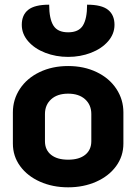

<svg xmlns="http://www.w3.org/2000/svg" viewBox="-20 -791 582 820"><path d="M35 -178V-311Q35 -366 65 -411.5Q95 -457 149 -483Q203 -509 271 -509Q339 -509 393 -483Q447 -457 477 -411.5Q507 -366 507 -311V-178Q507 -124 476 -81.5Q445 -39 391 -15Q337 9 271 9Q205 9 151 -15Q97 -39 66 -81.5Q35 -124 35 -178ZM370 -188V-304Q370 -343 343.5 -367Q317 -391 271 -391Q225 -391 198.5 -367Q172 -343 172 -304V-188Q172 -151 198 -130Q224 -109 271 -109Q318 -109 344 -130Q370 -151 370 -188ZM73 -685Q73 -727 100.5 -749Q128 -771 190 -771Q190 -711 208 -682Q226 -653 271 -653Q316 -653 334 -682Q352 -711 352 -771Q414 -771 441.5 -749Q469 -727 469 -685Q469 -646 441.5 -614.5Q414 -583 368.5 -565.5Q323 -548 271 -548Q219 -548 173.5 -565.5Q128 -583 100.5 -614.5Q73 -646 73 -685Z"/></svg>

Font: K2D ExtraBold
Style: Regular
Weight: 800
Designer: Katatrad Aksorn Co.,Ltd.
Foundry: Cadson Demak Co.,Ltd.
Version: Version 1.000; ttfautohint (v1.6)